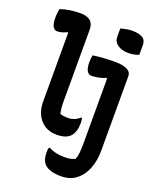

<svg xmlns="http://www.w3.org/2000/svg" viewBox="-182 -866 963 1213"><g transform="rotate(20 300.0 -259.0)"><path d="M415 -755Q430 -760 451.5 -764Q473 -768 494 -768Q535 -768 560 -754Q585 -740 585 -706V-640Q553 -627 514 -627Q471 -627 443 -646.5Q415 -666 415 -700ZM12 -739Q41 -749 74 -754.5Q107 -760 146 -760Q236 -760 236 -683V-204Q236 -177 238 -156Q240 -135 244 -119Q264 -111 298 -111Q317 -111 336.5 -118Q356 -125 375 -142H381Q383 -134 384 -125Q385 -116 385 -108Q385 -79 378.5 -57.5Q372 -36 362 -23Q347 -4 323 4.5Q299 13 267 13Q216 13 182 -10.5Q148 -34 131.5 -71.5Q115 -109 115 -151V-616L111 -620Q75 -602 46 -602Q28 -602 17 -620.5Q6 -639 6 -679Q6 -696 8 -712Q10 -728 12 -739ZM460 -546Q509 -546 537.5 -532Q566 -518 566 -490V12Q566 78 545 132Q524 186 483 218Q442 250 381 250Q339 250 312 241Q285 232 271 218Q245 192 245 139Q245 119 249 106H255Q283 119 306.5 124Q330 129 362 129Q385 129 401.5 125.5Q418 122 432 115Q440 95 442.5 68Q445 41 445 0V-429L439 -432Q418 -422 391.5 -417Q365 -412 345 -412Q326 -412 315 -431Q304 -450 304 -490Q304 -516 309 -536Q350 -542 386.5 -544Q423 -546 460 -546Z"/></g></svg>

Font: Recursive Mn Csl St SmB
Style: Regular
Weight: 600
Monospace: yes
Version: Version 1.079;hotconv 1.0.112;makeotfexe 2.5.65598; ttfautoh